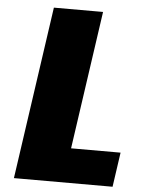

<svg xmlns="http://www.w3.org/2000/svg" viewBox="-57 -870 673 914"><g transform="rotate(5 280.0 -412.5)"><path d="M398.1 -825H163.1L44.3 0H515.7L539.5 -165H303Z"/></g></svg>

Font: Blink
Style: WideObl
Weight: 400
Designer: Mew Too
Foundry: Cannot Into Space Fonts
Version: Version 001.000